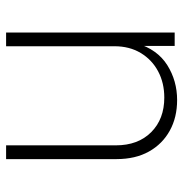

<svg xmlns="http://www.w3.org/2000/svg" viewBox="-6 -580 587 614"><g transform="rotate(90 287.0 -273.5)"><path d="M128.4 -346.7V0H84.5V-539.1H127.4V-417.5H118.7Q138.7 -483.9 188.7 -515.4Q238.8 -546.9 300.3 -546.9Q356 -546.9 398.4 -523.4Q440.9 -500 465.1 -456.8Q489.3 -413.6 489.3 -353V0H445.3V-351.1Q445.3 -421.9 403.3 -463.9Q361.3 -505.9 292.5 -505.9Q245.6 -505.9 208.5 -486.1Q171.4 -466.3 149.9 -430.4Q128.4 -394.5 128.4 -346.7Z"/></g></svg>

Font: Inter 18pt ExtraLight
Style: Regular
Weight: 250
Designer: Rasmus Andersson
Foundry: rsms
Version: Version 4.001;git-66647c0bb